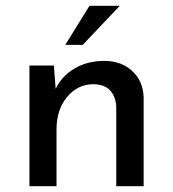

<svg xmlns="http://www.w3.org/2000/svg" viewBox="-20 -639 593 659"><path d="M165 -414 171 -334Q192 -378 236 -404Q280 -430 338 -430Q396 -430 433.5 -395.5Q471 -361 473 -306V0H379V-274Q377 -307 358.5 -328Q340 -349 301 -350Q247 -350 210.5 -306.5Q174 -263 174 -194V0H81V-414ZM391 -619 264 -485H204L287 -619Z"/></svg>

Font: Synthetic
Style: Regular
Weight: 400
Designer: Santiago Orozco
Foundry: Typemade
Version: Version 2.000; ttfautohint (v1.8.4.7-5d5b)